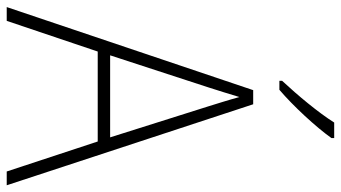

<svg xmlns="http://www.w3.org/2000/svg" viewBox="-236 -754 990 557"><g transform="rotate(90 258.5 -475.0)"><path d="M380 -942V-950H335C306 -904 256 -844 214 -799V-791H240C287 -831 348 -897 380 -942ZM477 0H517L282 -715H241L0 0H40L129 -264H390ZM288 -585 378 -300H140L233 -585C242 -614 252 -644 261 -675C270 -642 280 -611 288 -585Z"/></g></svg>

Font: Noto Sans Gurmukhi UI SemiCondensed ExtraLight
Style: Regular
Weight: 200
Width: 4
Designer: Jelle Bosma - Monotype Design Team
Foundry: Monotype Imaging Inc.
Version: Version 2.004